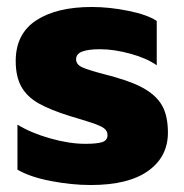

<svg xmlns="http://www.w3.org/2000/svg" viewBox="-20 -515 526 550"><path d="M30 -29V-158Q69 -134 124 -118.5Q179 -103 224 -103Q258 -103 273 -108Q288 -113 288 -128Q288 -140 278 -147.5Q268 -155 242 -163.5Q216 -172 182 -182Q124 -200 90.5 -219Q57 -238 41 -267Q25 -296 25 -340Q25 -418 83.5 -456.5Q142 -495 243 -495Q293 -495 347.5 -484Q402 -473 429 -455V-328Q401 -348 354 -361Q307 -374 266 -374Q234 -374 216 -367.5Q198 -361 198 -345Q198 -330 216 -322Q234 -314 280 -302Q311 -294 306 -295Q367 -278 400 -257Q433 -236 447 -207.5Q461 -179 461 -135Q461 -66 404.5 -25.5Q348 15 240 15Q185 15 125.5 3.5Q66 -8 30 -29Z"/></svg>

Font: Readiness
Style: Bold
Weight: 700
Designer: Katatrad Team
Foundry: CadsonDemak
Version: Version 1.00;January 16, 2020;FontCreator 12.0.0.2550 64-bit